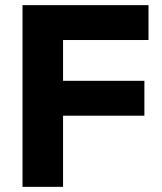

<svg xmlns="http://www.w3.org/2000/svg" viewBox="-20 -726 630 746"><path d="M67.5 0V-706H225V0ZM188 -276.5V-412H541V-276.5ZM188 -570.5V-706H557V-570.5Z"/></svg>

Font: Outfit Thin
Style: Regular
Weight: 100
Designer: Rodrigo Fuenzalida
Foundry: fragTYPE
Version: Version 1.000